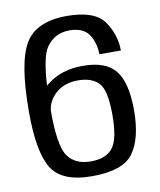

<svg xmlns="http://www.w3.org/2000/svg" viewBox="-79 -743 676 812"><g transform="rotate(-10 259.0 -337.0)"><path d="M251.5 6C340.5 6 400 -14.5 429.5 -56C459 -97 474 -158 474 -238.5C474 -318 460 -375 432.5 -409C405 -443.5 358.5 -460.5 292.5 -460.5C232 -460.5 182 -445 142 -414C137.5 -411 133.5 -407.5 129.5 -404C134.5 -486.5 145.5 -540 163 -565.5C187 -600.5 220.5 -618 263 -618C301.5 -618 329 -606.5 345.5 -583.5C361.5 -560.5 370 -531.5 371 -496.5H463C463 -540.5 450 -582 423.5 -621.5C396.5 -660.5 343 -680 263 -680C175 -680 115 -653.5 83 -599.5C51 -546 35 -448.5 35 -306.5C35 -194 49 -113.5 78 -65.5C106.5 -18 164.5 6 251.5 6ZM127 -296.5C130 -325 143 -349.5 165.5 -370C190 -392 222 -403.5 262 -403.5C302 -403.5 332 -392.5 351.5 -371.5C371 -350 380.5 -304 380.5 -233.5C380.5 -165.5 371 -118.5 351.5 -94C332.5 -69 300.5 -56.5 257 -56.5C213 -56.5 180.5 -71 159 -100.5C137.5 -130 127 -195 127 -296.5Z"/></g></svg>

Font: Anybody
Style: Regular
Weight: 400
Designer: Tyler Finck
Foundry: Etcetera Type Company
Version: Version 1.110